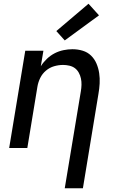

<svg xmlns="http://www.w3.org/2000/svg" viewBox="-20 -791 640 1026"><path d="M326 215 412 -303Q415 -320 415.5 -337.5Q416 -355 412.5 -371.5Q409 -388 401 -402.5Q393 -417 380.5 -426.5Q368 -436 351 -440Q334 -444 317 -444Q293 -444 269 -437Q245 -430 225.5 -413.5Q206 -397 195 -374.5Q184 -352 180 -328L126 0H29L115 -520H212L198 -437Q212 -459 231 -477Q250 -495 272.5 -506.5Q295 -518 319.5 -523Q344 -528 367 -528Q396 -528 422 -520Q448 -512 466.5 -494Q485 -476 495.5 -451.5Q506 -427 510 -400Q514 -373 512.5 -345Q511 -317 506 -289L423 215ZM326 -575 281 -625 453 -771 509 -709Z"/></svg>

Font: Iosevka SS04 Medium Extended
Style: Italic
Weight: 500
Width: 7
Italic angle: -9°
Monospace: yes
Designer: Belleve Invis
Foundry: Belleve Invis
Version: Version 19.0.0; ttfautohint (v1.8.4)